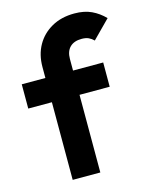

<svg xmlns="http://www.w3.org/2000/svg" viewBox="-112 -807 691 879"><g transform="rotate(-15 234.0 -367.0)"><path d="M122 0V-535Q122 -593 147 -637.5Q172 -682 218 -708Q264 -734 326 -734Q373 -734 407 -718Q441 -702 468 -674L385 -590Q374 -601 361 -607Q348 -613 328 -613Q292 -613 272.5 -593.5Q253 -574 253 -538V0ZM10 -368V-483H396V-368Z"/></g></svg>

Font: Outfit Thin SemiBold
Style: Regular
Weight: 600
Version: Version 1.100;gftools[0.9.27]